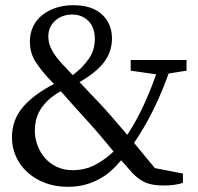

<svg xmlns="http://www.w3.org/2000/svg" viewBox="-20 -704 762 739"><path d="M260 -49Q308 -49 348 -70.5Q388 -92 417 -121Q391 -153 364.5 -184Q338 -215 306 -250Q282 -276 259.5 -301.5Q237 -327 214 -353Q185 -337 165.5 -318.5Q146 -300 134.5 -280.5Q123 -261 118.5 -241Q114 -221 114 -202Q114 -173 124 -145.5Q134 -118 152.5 -96.5Q171 -75 198 -62Q225 -49 260 -49ZM260 -415Q299 -444 322 -478Q345 -512 345 -553Q345 -598 320.5 -623Q296 -648 258 -648Q219 -648 192.5 -624.5Q166 -601 166 -563Q166 -537 179.5 -511.5Q193 -486 222 -455ZM629 -421Q603 -348 570.5 -282Q538 -216 496 -154Q517 -128 537.5 -103.5Q558 -79 576 -57L684 -36V0Q668 5 650 7.5Q632 10 611 10Q560 10 531.5 -5.5Q503 -21 479 -50Q471 -60 462.5 -69Q454 -78 446 -87Q429 -66 408.5 -47.5Q388 -29 362.5 -15Q337 -1 307 7Q277 15 241 15Q193 15 153.5 0Q114 -15 85.5 -41Q57 -67 41.5 -101.5Q26 -136 26 -175Q26 -242 67.5 -291Q109 -340 188 -381L179 -390Q142 -428 118.5 -463.5Q95 -499 95 -544Q95 -576 107.5 -602Q120 -628 142.5 -646Q165 -664 195.5 -674Q226 -684 262 -684Q334 -684 372.5 -648.5Q411 -613 411 -556Q411 -506 381.5 -466Q352 -426 286 -388L360 -310Q383 -286 411.5 -253Q440 -220 470 -185Q505 -239 532 -297Q559 -355 581 -418L483 -432V-473H698V-432Z"/></svg>

Font: SourceSerifPro
Style: Book
Weight: 400
Designer: Frank Grießhammer
Foundry: Adobe Systems Incorporated
Version: Version 1.014;PS Version 1.0;hotconv 1.0.73;makeotf.lib2.5.5